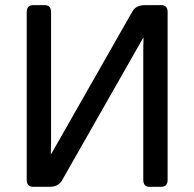

<svg xmlns="http://www.w3.org/2000/svg" viewBox="-20 -720 749 740"><path d="M107.4 0Q83 0 83 -26.9V-673.3Q83 -700.2 107.4 -700.2H152.3Q176.8 -700.2 176.8 -673.3V-166Q176.8 -146.5 175.8 -127H177.7L490.2 -675.8Q503.9 -700.2 539.1 -700.2H601.6Q626 -700.2 626 -673.3V-26.9Q626 0 601.6 0H556.6Q532.2 0 532.2 -26.9V-534.2Q532.2 -553.7 533.2 -573.2H531.2L218.8 -24.4Q205.1 0 169.9 0Z"/></svg>

Font: Istok Web
Style: Regular
Weight: 400
Designer: Andrey V. Panov
Foundry: Andrey V. Panov
Version: Version 1.0.2g